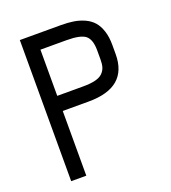

<svg xmlns="http://www.w3.org/2000/svg" viewBox="-127 -779 779 874"><g transform="rotate(-20 262.5 -342.0)"><path d="M267.6 -386.7Q303.2 -386.7 326.7 -392.6Q350.1 -398.4 362.3 -410.9Q374.5 -423.3 378.9 -438.2Q383.3 -453.1 383.3 -474.6V-519Q383.3 -570.8 360.1 -590.6Q336.9 -610.4 267.6 -610.4H141.6V-386.7ZM141.6 -313.5V0H68.4V-683.6H267.6Q302.2 -683.6 329.3 -679.2Q356.4 -674.8 380.9 -663.6Q405.3 -652.3 421.4 -634Q437.5 -615.7 447 -586.7Q456.5 -557.6 456.5 -519V-474.6Q456.5 -313.5 267.6 -313.5Z"/></g></svg>

Font: Anka/Coder Condensed
Style: Regular
Weight: 400
Width: 4
Monospace: yes
Version: Version 1.100